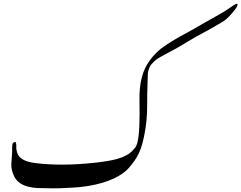

<svg xmlns="http://www.w3.org/2000/svg" viewBox="-20 -1024 1308 1041"><path d="M1225.1 -981Q1272.9 -1016.6 1267.6 -996.1Q1264.2 -984.4 1255.4 -973.6Q1218.8 -926.8 1193.4 -910.2Q1152.3 -884.3 1107.4 -859.9Q1041 -825.2 990.2 -793.9Q933.1 -758.8 895 -739.7Q835.9 -709 822.8 -697.3Q795.4 -672.4 790.5 -658.7Q782.2 -636.7 781.7 -628.4Q781.2 -620.1 781 -607.4Q780.8 -594.7 779.3 -552Q777.8 -509.3 778.1 -475.8Q778.3 -442.4 777.3 -416Q773.4 -324.2 751 -242.7Q736.8 -191.9 710.4 -154.3Q684.1 -116.7 662.1 -97.2Q615.7 -57.1 532.2 -32.2Q461.4 -11.7 377.4 -6.8Q290 -2 264.6 -2.9Q229 -4.4 214.8 -3.9Q87.9 -1 56.2 -69.3Q39.6 -104 41.5 -135.7Q43.5 -167.5 44.7 -181.9Q45.9 -196.3 45.9 -205.6Q45.9 -214.8 45.9 -223.6Q45.9 -247.1 52.7 -251Q63.5 -257.3 65.9 -251.5Q69.3 -242.2 68.4 -228.5Q67.4 -212.9 73.2 -195.3Q87.9 -150.9 167 -140.6Q308.1 -121.6 493.7 -141.6Q572.8 -150.4 614.7 -162.1Q671.9 -178.2 699.7 -208.5Q711.9 -221.7 714.8 -226.1Q736.8 -257.8 736.8 -404.3Q736.8 -446.3 736.3 -482.9Q733.4 -616.7 791 -695.3Q827.1 -744.6 871.6 -773.9Q923.3 -809.1 979.5 -838.9Q1035.6 -869.1 1058.1 -882.8Q1080.6 -896.5 1128.9 -922.9Q1200.2 -962.4 1225.1 -981Z"/></svg>

Font: Dehalvi Khush Khat
Style: Regular
Weight: 400
Version: Version 002.500